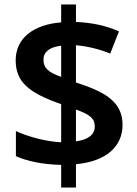

<svg xmlns="http://www.w3.org/2000/svg" viewBox="-20 -779 612 857"><path d="M253 -43V58H319V-46C456 -59 527 -126 527 -222C527 -332 436 -372 319 -411V-577C368 -573 423 -560 472 -540L511 -639C454 -664 392 -678 319 -681V-759H253V-679C132 -670 50 -610 50 -510C50 -414 107 -365 253 -314V-144C184 -147 102 -170 51 -194V-82C102 -59 171 -45 253 -43ZM253 -575V-436C195 -456 174 -476 174 -513C174 -547 201 -569 253 -575ZM319 -148V-290C379 -269 403 -251 403 -215C403 -179 376 -156 319 -148Z"/></svg>

Font: Noto Sans Bamum SemiBold
Style: Regular
Weight: 600
Designer: Monotype Design Team
Foundry: Monotype Imaging Inc.
Version: Version 2.002